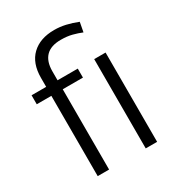

<svg xmlns="http://www.w3.org/2000/svg" viewBox="-181 -872 904 984"><g transform="rotate(-30 271.0 -380.0)"><path d="M107.9 0V-581.5Q107.9 -668 156.2 -714.1Q204.6 -760.3 288.6 -760.3Q321.8 -760.3 355.5 -752.7Q389.2 -745.1 423.8 -731L413.1 -674.3Q388.2 -684.6 359.4 -692.1Q330.6 -699.7 293 -699.7Q233.9 -699.7 204.6 -669.7Q175.3 -639.6 175.3 -581.5V0ZM294.9 -475.1H21.5V-528.3H294.9ZM459.5 0H392.1V-528.3H459.5Z"/></g></svg>

Font: Heebo Light
Style: Regular
Weight: 300
Designer: Oded Ezer
Foundry: Ezer Type House
Version: Version 3.100